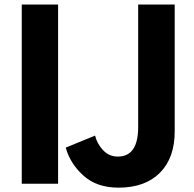

<svg xmlns="http://www.w3.org/2000/svg" viewBox="-20 -820 866 857"><path d="M77.1 0V-799.8H239.3V0ZM273.4 -161.1 404.3 -214.8Q413.1 -178.7 439.9 -149.9Q466.8 -121.1 505.9 -121.1Q596.7 -121.1 596.7 -252.9V-799.8H759.8V-233.4Q759.8 -115.2 693.8 -48.8Q627.9 17.6 508.8 17.6Q412.1 17.6 352.5 -36.1Q293 -89.8 273.4 -161.1Z"/></svg>

Font: Gothic A1 Black
Style: Regular
Weight: 900
Version: Version 2.50